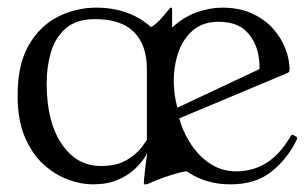

<svg xmlns="http://www.w3.org/2000/svg" viewBox="-20 -471 805 502"><path d="M364 -291Q364 -353 330.5 -387Q297 -421 229 -421Q179 -421 151.5 -396.5Q124 -372 113 -334Q102 -296 102 -253Q102 -153 141 -95Q180 -37 244 -37Q286 -37 312 -53Q338 -69 350.5 -86Q363 -103 364 -105ZM430 -123Q430 -92 440 -76.5Q450 -61 482 -57Q493 -56 493 -45V-36Q493 -24 479 -24Q466 -24 447 -19Q428 -14 407 -6.5Q386 1 366 10Q365 11 360 11H358Q356 11 356 8Q356 2 359.5 -29Q363 -60 368 -90H373Q371 -81 361.5 -64.5Q352 -48 334 -30.5Q316 -13 288.5 -1Q261 11 222 11Q192 11 158 -1.5Q124 -14 94 -41Q64 -68 45 -112.5Q26 -157 26 -221Q26 -303 55.5 -353.5Q85 -404 132 -427.5Q179 -451 232 -451Q318 -451 375 -400Q388 -408 399 -420Q410 -432 417.5 -441.5Q425 -451 427 -451Q430 -451 430 -449ZM755 -104Q731 -55 689.5 -22Q648 11 582 11Q519 11 470.5 -21.5Q422 -54 394 -107.5Q366 -161 366 -224Q366 -285 383.5 -328.5Q401 -372 430 -399Q459 -426 493.5 -438.5Q528 -451 561 -451Q606 -451 639.5 -435.5Q673 -420 694.5 -395.5Q716 -371 726.5 -343Q737 -315 737 -290Q737 -288 736.5 -285.5Q736 -283 734 -281.5Q732 -280 729 -279L407 -144L396 -167L681 -301L655 -263Q662 -295 655 -330Q648 -365 623.5 -389.5Q599 -414 551 -414Q509 -414 482.5 -390Q456 -366 444.5 -328.5Q433 -291 434.5 -250.5Q436 -210 448 -177L446 -172Q455 -133 476 -99Q497 -65 528 -44Q559 -23 598 -23Q641 -23 676.5 -45Q712 -67 740 -115Q743 -120 747 -118L754 -114Q759 -111 755 -104Z"/></svg>

Font: Young Serif Light
Style: Regular
Weight: 300
Designer: Bastien Sozeau
Foundry: NBR — Bastien Sozeau
Version: Version 5.001